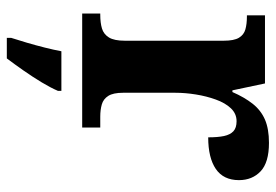

<svg xmlns="http://www.w3.org/2000/svg" viewBox="-143 -445 809 563"><g transform="rotate(90 261.5 -163.5)"><path d="M19.7 0V-53H23.8Q46.8 -53 63.6 -58Q80.3 -63 89.9 -78.5Q99.4 -94 99.4 -125V-415Q99.4 -445 90.8 -459.5Q82.2 -474 66.3 -478.5Q50.5 -483 28.5 -483H24.9V-536H224.7L244.9 -440.5H249.9Q265.2 -475.7 284.2 -499.8Q303.3 -524 330.6 -535.9Q357.9 -547.7 399 -547.7Q456.4 -547.7 482.3 -523.2Q508.2 -498.7 508.2 -459.7Q508.2 -414.2 475.4 -391.8Q442.6 -369.5 382.7 -369.5Q382.7 -397.5 378.9 -415.7Q375 -433.8 365 -443.3Q354.9 -452.7 335.5 -452.7Q313.3 -452.7 297.5 -436Q281.7 -419.2 271.9 -391.8Q262 -364.5 257 -333.2Q252 -302 252 -273V-120Q252 -91 261.2 -76.5Q270.4 -62 286.3 -57.5Q302.2 -53 321.8 -53H353.9V0ZM91.1 208Q97.6 187.7 105.3 161.9Q112.9 136 119.6 109.3Q126.3 82.7 130.3 61H246.5V71Q237.5 92 221.5 118.7Q205.4 145.4 186.5 172.4Q167.6 199.4 151.3 221H91.1Z"/></g></svg>

Font: Noto Serif Khmer
Style: Regular
Weight: 400
Designer: Danh Hong and the Monotype Design Team
Foundry: Monotype Imaging Inc.
Version: Version 2.003